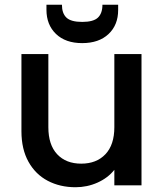

<svg xmlns="http://www.w3.org/2000/svg" viewBox="-20 -778 689 806"><path d="M574 -551V0H460V-65Q433 -31 389.5 -11.5Q346 8 297 8Q232 8 180.5 -19Q129 -46 99.5 -99Q70 -152 70 -227V-551H183V-244Q183 -170 220 -130.5Q257 -91 321 -91Q385 -91 422.5 -130.5Q460 -170 460 -244V-551ZM476 -736Q476 -673 435.5 -635Q395 -597 325 -597Q255 -597 215 -635.5Q175 -674 175 -737V-758H240Q240 -722 259 -704Q278 -686 325 -686Q372 -686 391 -704Q410 -722 410 -758H476Z"/></svg>

Font: Poppins-tnum Medium
Style: Regular
Weight: 500
Designer: Ninad Kale (Devanagari), Jonny Pinhorn (Latin)
Foundry: Indian Type Foundry
Version: Version 4.004